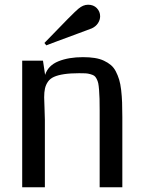

<svg xmlns="http://www.w3.org/2000/svg" viewBox="-20 -793 611 813"><path d="M74 0ZM498 0H402V-324Q402 -355 401.5 -374Q401 -393 399.5 -412Q398 -431 396 -440.5Q394 -450 389 -459.5Q384 -469 378.5 -472.5Q373 -476 362.5 -479Q352 -482 342 -482.5Q332 -483 315 -483Q278 -483 251.5 -479Q225 -475 208.5 -467.5Q192 -460 183 -447Q174 -434 170.5 -418.5Q167 -403 167 -381Q167 -368 168.5 -336.5Q170 -305 170 -286V0H74V-536H162L171 -476Q184 -516 227.5 -533.5Q271 -551 331 -551Q359 -551 381 -547.5Q403 -544 420 -536Q437 -528 449.5 -517.5Q462 -507 470.5 -490.5Q479 -474 484.5 -456Q490 -438 493 -412Q496 -386 497 -359.5Q498 -333 498 -297ZM312 -756Q332 -773 353 -773Q376 -773 390 -758.5Q404 -744 404 -724Q404 -709 395 -695Q386 -681 369 -673Q364 -671 315.5 -653Q267 -635 221 -618L176 -601L168 -611Q293 -741 312 -756Z"/></svg>

Font: Myanmar Chatu
Style: Regular
Weight: 400
Designer: Danh Hong
Foundry: Google Inc.
Version: Version 2.00 November 20, 2015